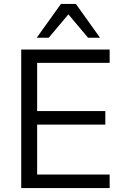

<svg xmlns="http://www.w3.org/2000/svg" viewBox="-20 -957 628 977"><path d="M88 0V-705H538V-637H169V-392H516V-323H169V-69H538V0ZM167 -765 290 -937H366L489 -765H428L328 -884L228 -765Z"/></svg>

Font: Mulish
Style: Regular
Weight: 400
Designer: Vernon Adams
Foundry: Vernon Adams
Version: Version 3.603; ttfautohint (v1.8.3)